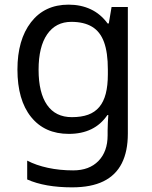

<svg xmlns="http://www.w3.org/2000/svg" viewBox="-20 -566 655 826"><path d="M275 -546Q328 -546 370.5 -526Q413 -506 443 -465H448L460 -536H530V9Q530 85 504 136.5Q478 188 425 214Q372 240 290 240Q232 240 183.5 231.5Q135 223 97 206V125Q135 145 186 156Q237 167 295 167Q364 167 403.5 126.5Q443 86 443 16V-5Q443 -17 444 -39.5Q445 -62 446 -71H442Q414 -30 372.5 -10Q331 10 276 10Q172 10 113.5 -63Q55 -136 55 -267Q55 -395 113.5 -470.5Q172 -546 275 -546ZM287 -472Q220 -472 183 -418.5Q146 -365 146 -266Q146 -167 182.5 -114.5Q219 -62 289 -62Q330 -62 359 -72.5Q388 -83 407 -105.5Q426 -128 435 -163Q444 -198 444 -246V-267Q444 -340 427.5 -385Q411 -430 376 -451Q341 -472 287 -472Z"/></svg>

Font: telugu25
Style: Book
Weight: 400
Designer: Jelle Bosma - Monotype Design Team
Foundry: Monotype Imaging Inc.
Version: Version 2.003